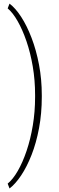

<svg xmlns="http://www.w3.org/2000/svg" viewBox="-20 -814 326 1063"><path d="M211.4 -286.6V-277.8Q211.4 -185.5 196 -104Q180.7 -22.5 154.8 43.5Q128.9 109.4 97.2 157Q65.4 204.6 32.7 229.5L22.5 202.6Q51.3 179.2 78.4 132.3Q105.5 85.4 127.2 21.2Q148.9 -43 161.6 -119.1Q174.3 -195.3 174.3 -276.9V-288.1Q174.3 -370.1 161.4 -446Q148.4 -522 126.5 -585.9Q104.5 -649.9 77.6 -697Q50.8 -744.1 22.5 -767.6L32.7 -793.9Q65.4 -769.5 97.2 -720.7Q128.9 -671.9 154.8 -604.2Q180.7 -536.6 196 -455.8Q211.4 -375 211.4 -286.6Z"/></svg>

Font: Roboto Condensed ExtraLight
Style: Regular
Weight: 250
Designer: Christian Robertson
Foundry: Google
Version: Version 3.008; 2023